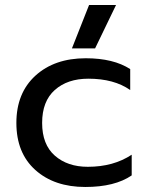

<svg xmlns="http://www.w3.org/2000/svg" viewBox="-20 -726 587 761"><path d="M265.1 -534.2 333 -706.1H439.9L356.9 -534.2ZM317.9 15.1Q195.3 15.1 120.1 -52.2Q44.9 -119.6 44.9 -238.8Q44.9 -357.4 120.6 -426.3Q196.3 -495.1 319.8 -495.1Q429.7 -495.1 496.1 -452.1V-369.1Q432.1 -414.1 330.1 -414.1Q247.6 -414.1 197.3 -369.4Q147 -324.7 147 -238.8Q147 -153.3 197.3 -109.1Q247.6 -64.9 328.1 -64.9Q429.7 -64.9 502 -112.8V-30.8Q435.1 15.1 317.9 15.1Z"/></svg>

Font: Prompt
Style: Regular
Weight: 400
Designer: Katatrad Team
Foundry: CadsonDemak
Version: Version 1.000;PS 001.000;hotconv 1.0.88;makeotf.lib2.5.64775